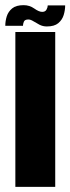

<svg xmlns="http://www.w3.org/2000/svg" viewBox="-52 -724 272 744"><path d="M7.5 0V-600H162V0ZM129.5 -621.5Q114 -621.5 101 -628.2Q88 -635 77.2 -641.8Q66.5 -648.5 58 -648.5Q44 -648.5 40.5 -640Q37 -631.5 37 -624H-31.5Q-31.5 -642.5 -25.8 -660.8Q-20 -679 -4.8 -691.5Q10.5 -704 39.5 -704Q62.5 -704 80.8 -691Q99 -678 111.5 -678Q123.5 -678 128.2 -686.8Q133 -695.5 133 -703H200.5Q200.5 -684.5 194.8 -665.8Q189 -647 173.8 -634.2Q158.5 -621.5 129.5 -621.5Z"/></svg>

Font: Anybody UltraCondensed ExtraBold
Style: Regular
Weight: 800
Width: 1
Designer: Tyler Finck
Foundry: Etcetera Type Company
Version: Version 1.010; ttfautohint (v1.8.3) -l 8 -r 50 -G 200 -x 14 